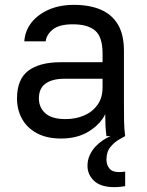

<svg xmlns="http://www.w3.org/2000/svg" viewBox="-20 -560 605 790"><path d="M231 10Q173 10 132.5 -11.5Q92 -33 71 -70.5Q50 -108 50 -155Q50 -234 96.5 -269Q143 -304 230 -304H402V-340Q402 -408 371.5 -434Q341 -460 280 -460Q223 -460 197 -438.5Q171 -417 168 -390H80Q83 -433 109 -466.5Q135 -500 180 -520Q225 -540 285 -540Q348 -540 394 -520.5Q440 -501 465 -459.5Q490 -418 490 -350V-135Q490 -93 490.5 -61.5Q491 -30 495 0H418Q415 -23 414 -43.5Q413 -64 413 -90Q392 -48 345 -19Q298 10 231 10ZM250 -70Q292 -70 326.5 -85Q361 -100 381.5 -129Q402 -158 402 -200V-236H245Q196 -236 168 -216.5Q140 -197 140 -155Q140 -118 166.5 -94Q193 -70 250 -70ZM450 210Q395 210 367.5 184.5Q340 159 340 122Q340 99 349 79Q358 59 372.5 43.5Q387 28 403.5 17Q420 6 435 0H495Q490 3 471 13.5Q452 24 435 44Q418 64 418 97Q418 118 430 133Q442 148 468 148Q476 148 483.5 147.5Q491 147 495 146V206Q488 207 476 208.5Q464 210 450 210Z"/></svg>

Font: Golos Text
Style: Regular
Weight: 400
Designer: A.Korolkova, Vitaly Kuzmin
Foundry: ParaType Ltd
Version: Version 2.004